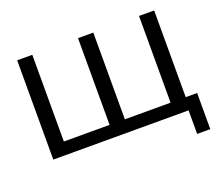

<svg xmlns="http://www.w3.org/2000/svg" viewBox="-137 -896 1453 1263"><g transform="rotate(-20 589.5 -265.0)"><path d="M93 0V-695H199V-88H519V-695H626V-88H946V-695H1052V-88H1132V165H1040V0Z"/></g></svg>

Font: Coval
Style: Medium
Weight: 500
Foundry: Context Ltd
Version: Version 001.000